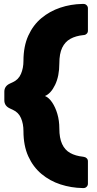

<svg xmlns="http://www.w3.org/2000/svg" viewBox="-20 -796 490 974"><path d="M399 158Q341 157 287 139.5Q233 122 190.5 86.5Q148 51 123.5 -3Q99 -57 99 -131Q99 -168 86.5 -197Q74 -226 45 -239L30 -246Q2 -259 2 -287V-331Q2 -359 30 -372L45 -379Q74 -392 86.5 -421.5Q99 -451 99 -487Q99 -561 123.5 -615Q148 -669 190 -704Q232 -739 285.5 -757Q339 -775 397 -776H404Q413 -776 419.5 -769.5Q426 -763 426 -754V-640Q426 -631 420 -625Q414 -619 406 -618H403Q364 -614 337 -599Q310 -584 295.5 -554Q281 -524 281 -474Q281 -410 259.5 -365.5Q238 -321 208 -309Q228 -301 244.5 -276.5Q261 -252 271 -218Q281 -184 281 -144Q281 -96 295 -65.5Q309 -35 336 -20Q363 -5 401 -1L406 0Q414 1 420 7Q426 13 426 22V136Q426 145 419.5 151.5Q413 158 404 158Z"/></svg>

Font: Rubik ExtraBold
Style: Regular
Weight: 800
Designer: Hubert and Fischer
Foundry: Hubert and Fischer
Version: Version 2.300;gftools[0.9.30]